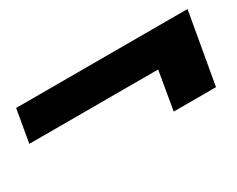

<svg xmlns="http://www.w3.org/2000/svg" viewBox="-48 -608 724 586"><g transform="rotate(-30 314.5 -315.0)"><path d="M436 -190 459 -325H5L25 -440H629L585 -190Z"/></g></svg>

Font: DM Sans Black
Style: Italic
Weight: 900
Italic angle: -10°
Designer: Colophon Foundry, Jonny Pinhorn
Foundry: Colophon Foundry
Version: Version 4.004;gftools[0.9.30]